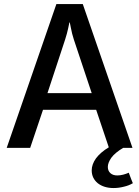

<svg xmlns="http://www.w3.org/2000/svg" viewBox="-20 -744 700 966"><path d="M648.4 177.7Q642.6 165 627.9 125Q614.3 130.9 599.6 134.8Q584 138.7 570.3 138.7Q547.9 138.7 535.2 127Q522.5 115.2 522.5 95.7Q522.5 75.2 540 49.8Q558.6 24.4 599.6 0Q615.2 0 646.5 0Q584 -180.7 396.5 -723.6Q363.3 -723.6 263.7 -723.6Q201.2 -543 13.7 0Q43.9 0 131.8 0Q148.4 -47.9 196.3 -191.4Q262.7 -191.4 463.9 -191.4Q479.5 -143.6 527.3 -2.9Q485.4 22.5 462.9 52.7Q441.4 83 441.4 113.3Q441.4 152.3 471.7 177.7Q502.9 202.1 551.8 202.1Q577.1 202.1 603.5 195.3Q628.9 189.5 648.4 177.7ZM441.4 -275.4Q385.7 -275.4 218.8 -275.4Q241.2 -342.8 307.6 -544.9Q317.4 -575.2 323.2 -602.5Q329.1 -630.9 329.1 -630.9Q330.1 -630.9 331.1 -630.9Q331.1 -630.9 336.9 -602.5Q341.8 -575.2 351.6 -544.9Q381.8 -455.1 441.4 -275.4Z"/></svg>

Font: DaxlinePro-Medium
Style: Medium
Weight: 400
Designer: Hans Reichel
Version: Version 7.502; 2006